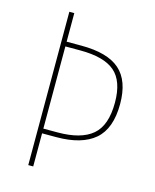

<svg xmlns="http://www.w3.org/2000/svg" viewBox="-105 -753 664 824"><g transform="rotate(15 227.0 -340.5)"><path d="M188 -554.2Q304.2 -554.2 358.6 -506.3Q413.1 -458.5 413.1 -355Q413.1 -245.6 355.7 -196.3Q298.3 -147 185.1 -147H122.1V0H100.1V-681.2H122.1V-554.2ZM185.1 -168Q289.1 -168 339.6 -210.7Q390.1 -253.4 390.1 -355Q390.1 -450.2 342.3 -491.7Q294.4 -533.2 188 -533.2H122.1V-168Z"/></g></svg>

Font: Fira Sans Compressed Thin
Style: Regular
Weight: 100
Width: 1
Designer: Carrois Corporate & Edenspiekermann AG
Foundry: Carrois Corporate GbR & Edenspiekermann AG
Version: Version 4.203;PS 004.203;hotconv 1.0.88;makeotf.lib2.5.64775